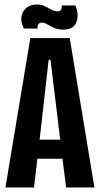

<svg xmlns="http://www.w3.org/2000/svg" viewBox="-20 -828 442 848"><path d="M4 0 114 -660H288L397 0H272L256 -127H145L130 0ZM195 -564 155 -211H246L203 -564ZM259 -697Q236 -697 219 -705Q202 -713 189 -720.5Q176 -728 165 -728Q154 -728 149 -720.5Q144 -713 147 -702H86Q71 -729 74.5 -753Q78 -777 96 -792.5Q114 -808 142 -808Q163 -808 178.5 -800.5Q194 -793 207 -785.5Q220 -778 234 -778Q246 -778 250 -786Q254 -794 252 -804H313Q330 -764 317.5 -730.5Q305 -697 259 -697Z"/></svg>

Font: Bricolage Grotesque 96pt Condensed SemiBold
Style: Regular
Weight: 600
Width: 3
Designer: Mathieu Triay
Foundry: Atelier Triay
Version: Version 1.001; ttfautohint (v1.8.4.7-5d5b);gftools[0.9.33.de